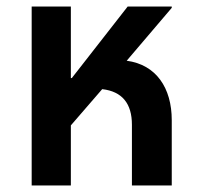

<svg xmlns="http://www.w3.org/2000/svg" viewBox="-20 -568 604 588"><path d="M77 0H197V-184L293 -295C354 -288 384 -251 384 -186V0H506V-200C506 -299 458 -370 368 -382L506 -544V-548H371L200 -329H197V-548H77Z"/></svg>

Font: Noto Sans Thai SemCond SemBd
Style: Regular
Weight: 600
Width: 4
Designer: Monotype Design Team
Foundry: Monotype Imaging Inc.
Version: Version 2.002